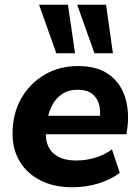

<svg xmlns="http://www.w3.org/2000/svg" viewBox="-20 -780 589 811"><path d="M286 11Q209 11 152 -17.5Q95 -46 64 -97Q33 -148 33 -215Q33 -299 69 -363Q105 -427 167.5 -464Q230 -501 309 -501Q391 -501 440 -465.5Q489 -430 508 -370.5Q527 -311 518 -239L514 -213H155L166 -291H417L401 -277Q406 -313 398 -340.5Q390 -368 368 -384.5Q346 -401 308 -401Q270 -401 243.5 -383.5Q217 -366 202 -338.5Q187 -311 181 -278L176 -243Q169 -199 181.5 -167.5Q194 -136 224.5 -119Q255 -102 301 -102Q343 -102 382.5 -114Q422 -126 453 -149L486 -50Q450 -22 397 -5.5Q344 11 286 11ZM379 -555 306 -760H428L457 -555ZM218 -555 145 -760H267L297 -555Z"/></svg>

Font: Nunito Sans 12pt ExtraLight 12pt ExtraBold
Style: Italic
Weight: 800
Italic angle: -9°
Version: Version 3.101;gftools[0.9.27]